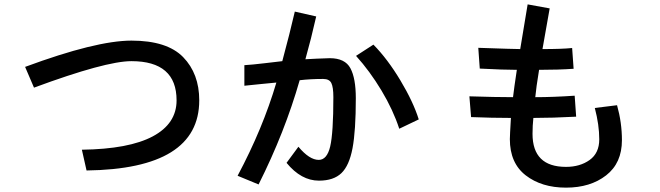

<svg xmlns="http://www.w3.org/2000/svg" viewBox="-20 -819 3040 885"><path d="M95.7 -510.7Q422.9 -631.8 585.9 -631.8Q750 -631.8 824.2 -555.7Q898.4 -479.5 898.4 -356.4Q898.4 -40 378.9 -33.2L357.4 -128.9Q574.2 -131.8 684.1 -190.4Q793.9 -249 793.9 -356.4Q793.9 -537.1 585.9 -537.1Q466.8 -537.1 136.7 -415Z M1075.2 -8.8Q1191.4 -226.6 1253.9 -438.5Q1235.4 -436.5 1182.6 -431.6Q1129.9 -426.8 1106.4 -423.8V-518.6Q1140.6 -520.5 1201.7 -527.8Q1262.7 -535.2 1281.2 -537.1Q1316.4 -668 1338.9 -765.6L1437.5 -743.2Q1414.1 -639.6 1387.7 -545.9Q1434.6 -548.8 1500 -550.8Q1570.3 -550.8 1595.2 -504.4Q1620.1 -458 1620.1 -366.2Q1620.1 -216.8 1605 -136.2Q1589.8 -55.7 1553.7 -21Q1517.6 13.7 1450.2 13.7Q1368.2 13.7 1300.8 -68.4L1355.5 -142.6Q1406.2 -82 1449.2 -82Q1487.3 -82 1502 -144Q1516.6 -206.1 1516.6 -371.1Q1516.6 -417 1507.3 -436Q1498 -455.1 1469.7 -455.1Q1410.2 -455.1 1361.3 -449.2Q1293 -210 1171.9 31.2ZM1621.1 -561.5 1701.2 -613.3Q1766.6 -546.9 1825.7 -448.2Q1884.8 -349.6 1910.2 -268.6L1820.3 -225.6Q1792 -312.5 1738.3 -401.9Q1684.6 -491.2 1621.1 -561.5Z M2143.6 -375Q2264.6 -371.1 2344.7 -371.1Q2349.6 -413.1 2362.3 -497.1Q2300.8 -497.1 2191.4 -502.9L2184.6 -598.6Q2351.6 -592.8 2377.9 -592.8L2412.1 -798.8L2513.7 -780.3Q2505.9 -733.4 2480.5 -592.8Q2570.3 -592.8 2617.2 -597.7L2624 -502Q2555.7 -497.1 2464.8 -497.1Q2451.2 -414.1 2447.3 -371.1Q2528.3 -371.1 2628.9 -377.9L2635.7 -281.2Q2526.4 -275.4 2438.5 -275.4Q2434.6 -240.2 2434.6 -202.1Q2434.6 -49.8 2588.9 -49.8Q2653.3 -49.8 2697.8 -81.5Q2742.2 -113.3 2742.2 -176.8Q2742.2 -243.2 2721.7 -321.3L2824.2 -334Q2846.7 -253.9 2846.7 -172.9Q2846.7 -67.4 2773.9 -10.7Q2701.2 45.9 2588.9 45.9Q2476.6 45.9 2403.3 -10.7Q2330.1 -67.4 2330.1 -177.7Q2330.1 -192.4 2335 -275.4Q2249 -275.4 2151.4 -279.3Z"/></svg>

Font: Gothic A1 SemiBold
Style: Regular
Weight: 600
Version: Version 2.50